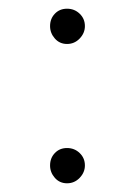

<svg xmlns="http://www.w3.org/2000/svg" viewBox="-20 -411 309 441"><path d="M134 10Q117 10 106 -2.5Q95 -15 95 -31Q95 -48 106 -59.5Q117 -71 134 -71Q151 -71 163 -59.5Q175 -48 175 -31Q175 -15 163 -2.5Q151 10 134 10ZM134 -310Q117 -310 106 -322.5Q95 -335 95 -351Q95 -368 106 -379.5Q117 -391 134 -391Q151 -391 163 -379.5Q175 -368 175 -351Q175 -335 163 -322.5Q151 -310 134 -310Z"/></svg>

Font: Marine Company Thin
Style: Regular
Weight: 100
Designer: Rodrigo Fuenzalida
Foundry: fragTYPE
Version: Version 1.000